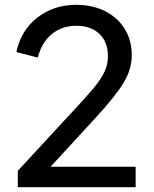

<svg xmlns="http://www.w3.org/2000/svg" viewBox="-20 -777 639 797"><path d="M54 -68 260 -291 278 -310Q342 -379 370.5 -413.5Q399 -448 413.5 -478.5Q428 -509 428 -543Q428 -603 392.5 -636.5Q357 -670 297 -670Q237 -670 195 -635.5Q153 -601 137 -538L48 -561Q67 -651 135 -704Q203 -757 297 -757Q364 -757 416.5 -730.5Q469 -704 498 -656.5Q527 -609 527 -548Q527 -489 492.5 -432.5Q458 -376 374 -285L190 -85H543V0H54Z"/></svg>

Font: Evergrow Sans 
Style: Medium
Weight: 500
Foundry: 10Web
Version: Version 1.000